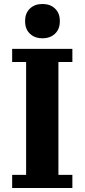

<svg xmlns="http://www.w3.org/2000/svg" viewBox="-20 -943 424 963"><path d="M41 -66H111V-632H41V-698H343V-632H273V-66H343V0H41ZM193 -751Q154 -751 130 -774Q106 -797 106 -835V-839Q106 -877 130 -900Q154 -923 193 -923Q232 -923 256 -900Q280 -877 280 -839V-835Q280 -797 256 -774Q232 -751 193 -751Z"/></svg>

Font: IBM Plex Serif
Style: Bold
Weight: 700
Designer: Mike Abbink, Paul van der Laan, Pieter van Rosmalen
Foundry: Bold Monday
Version: Version 2.008